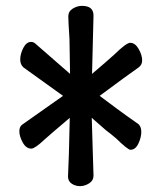

<svg xmlns="http://www.w3.org/2000/svg" viewBox="-20 -696 540 655"><path d="M253 -61Q237 -61 224.5 -69.5Q212 -78 212 -94Q215 -147 218 -294Q146 -233 132 -220Q99 -189 87 -189Q69 -189 57.5 -210Q46 -231 46 -248Q46 -264 56 -271L195 -369L60 -466Q49 -476 49 -493Q49 -512 59.5 -532.5Q70 -553 86 -553Q95 -553 102 -546L219 -444L217 -563Q213 -624 213 -640Q213 -657 228 -666.5Q243 -676 260 -676Q299 -676 299 -643L294 -444Q347 -489 370 -510Q411 -550 424 -550Q441 -550 453 -529Q465 -508 465 -490Q465 -475 453 -466Q410 -436 320 -369Q392 -315 412 -301Q432 -287 453 -272Q462 -263 462 -246Q462 -227 452 -206Q442 -185 425 -185Q416 -185 376 -224Q356 -241 341 -252L293 -294L299 -97Q299 -80 284 -70.5Q269 -61 253 -61Z"/></svg>

Font: LXGW WenKai Mono
Style: Bold
Weight: 700
Designer: Fontworks Inc.
Version: Version 1.250;January 17, 2023